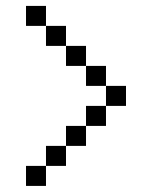

<svg xmlns="http://www.w3.org/2000/svg" viewBox="-20 -753 507 640"><path d="M133.3 -133.3H66.7V-200H133.3ZM133.3 -200V-266.7H200V-200ZM133.3 -666.7H66.7V-733.3H133.3ZM133.3 -600V-666.7H200V-600ZM266.7 -333.3V-266.7H200V-333.3ZM266.7 -466.7V-533.3H333.3V-466.7ZM266.7 -400H333.3V-333.3H266.7ZM266.7 -600V-533.3H200V-600ZM400 -466.7V-400H333.3V-466.7Z"/></svg>

Font: Galmuri14 Regular
Style: Regular
Weight: 400
Designer: Lee Minseo (quiple)
Version: Version 2.399;hotconv 1.1.1;makeotfexe 2.6.0 DEVELOPMENT